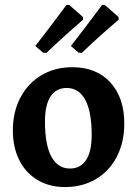

<svg xmlns="http://www.w3.org/2000/svg" viewBox="-20 -745 556 777"><path d="M32 -217Q32 -292 62.5 -350Q93 -408 147.5 -440.5Q202 -473 273 -473Q370 -473 426.5 -411.5Q483 -350 483 -245Q483 -170 453 -111.5Q423 -53 368.5 -20.5Q314 12 243 12Q180 12 132 -16.5Q84 -45 58 -97Q32 -149 32 -217ZM351 -199Q351 -293 325 -341Q299 -389 250 -389Q207 -389 184.5 -354.5Q162 -320 162 -253Q162 -159 188 -111Q214 -63 263 -63Q306 -63 328.5 -97.5Q351 -132 351 -199ZM168 -531 154 -532 123 -559Q181 -633 249 -725H260L316 -676V-665Q238 -598 168 -531ZM311 -531 298 -532 267 -559Q325 -633 393 -725H404L460 -676V-665Q381 -598 311 -531Z"/></svg>

Font: Alegreya
Style: Bold
Weight: 700
Designer: Juan Pablo del Peral
Foundry: Huerta Tipografica
Version: Version 2.008; ttfautohint (v1.8)